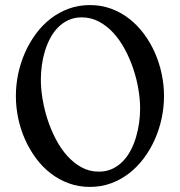

<svg xmlns="http://www.w3.org/2000/svg" viewBox="-20 -732 713 762"><path d="M630.9 -351.1Q630.9 -306.6 621.6 -262.7Q612.3 -218.8 594.5 -178.7Q576.7 -138.7 551 -104.2Q525.4 -69.8 492.7 -44.4Q460 -19 420.9 -4.6Q381.8 9.8 336.9 9.8Q292 9.8 252.7 -4.6Q213.4 -19 180.7 -44.4Q147.9 -69.8 122.6 -104.2Q97.2 -138.7 79.3 -178.7Q61.5 -218.8 52.2 -262.7Q43 -306.6 43 -351.1Q43 -395 52.2 -439Q61.5 -482.9 79.3 -523.2Q97.2 -563.5 122.6 -597.9Q147.9 -632.3 180.7 -657.7Q213.4 -683.1 252.7 -697.5Q292 -711.9 336.9 -711.9Q381.8 -711.9 420.9 -697.5Q460 -683.1 492.7 -657.7Q525.4 -632.3 551 -597.9Q576.7 -563.5 594.5 -523.2Q612.3 -482.9 621.6 -439Q630.9 -395 630.9 -351.1ZM536.1 -300.8Q536.1 -336.9 529.3 -377.7Q522.5 -418.5 509 -458.7Q495.6 -499 475.8 -535.9Q456.1 -572.8 430.2 -601.1Q404.3 -629.4 372.8 -646.2Q341.3 -663.1 304.2 -663.1Q274.9 -663.1 251.7 -652.3Q228.5 -641.6 210.4 -623.3Q192.4 -605 179.4 -580.6Q166.5 -556.2 158.2 -528.8Q149.9 -501.5 146 -472.4Q142.1 -443.4 142.1 -416Q142.1 -379.9 148.9 -338.9Q155.8 -297.9 168.9 -257.3Q182.1 -216.8 201.7 -179.4Q221.2 -142.1 246.8 -113.5Q272.5 -85 303.7 -67.9Q335 -50.8 372.1 -50.8Q401.4 -50.8 424.8 -61.5Q448.2 -72.3 466.6 -90.8Q484.9 -109.4 498 -134Q511.2 -158.7 519.5 -186.5Q527.8 -214.4 532 -243.7Q536.1 -272.9 536.1 -300.8Z"/></svg>

Font: Redressed
Style: Regular
Weight: 400
Designer: Astigmatic (AOETI)
Foundry: Astigmatic (AOETI)
Version: Version 1.000